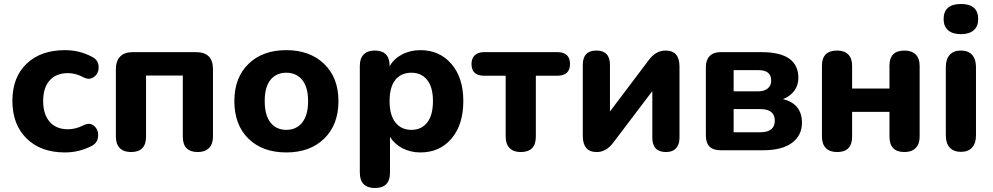

<svg xmlns="http://www.w3.org/2000/svg" viewBox="-20 -752 4972 961"><path d="M305 11Q184 11 113 -59Q42 -129 42 -247Q42 -365 113 -433Q184 -501 305 -501Q378 -501 440 -468Q471 -453 473.5 -420.5Q476 -388 452.5 -368.5Q429 -349 398 -365Q359 -386 320 -386Q261 -386 228.5 -349.5Q196 -313 196 -246Q196 -180 228.5 -142.5Q261 -105 320 -105Q359 -105 398 -125Q430 -141 452 -121Q474 -101 471 -68.5Q468 -36 438 -21Q375 11 305 11Z M636 9Q599 9 579.5 -11Q560 -31 560 -68V-406Q560 -447 581.5 -469Q603 -491 644 -491H961Q1046 -491 1046 -406V-68Q1046 -31 1026 -11Q1006 9 970 9Q895 9 895 -68V-374H711V-68Q711 9 636 9Z M1153 -246Q1153 -363 1223.5 -432Q1294 -501 1413 -501Q1531 -501 1602.5 -432Q1674 -363 1674 -246Q1674 -128 1603 -58.5Q1532 11 1413 11Q1294 11 1223.5 -58Q1153 -127 1153 -246ZM1522 -246Q1522 -316 1492.5 -352Q1463 -388 1413 -388Q1363 -388 1334 -352.5Q1305 -317 1305 -246Q1305 -175 1334 -138.5Q1363 -102 1413 -102Q1463 -102 1492.5 -138.5Q1522 -175 1522 -246Z M1857 189Q1781 189 1781 112V-423Q1781 -460 1800.5 -479.5Q1820 -499 1855 -499Q1930 -499 1930 -423V-420Q1950 -457 1991.5 -479Q2033 -501 2084 -501Q2180 -501 2239.5 -432Q2299 -363 2299 -246Q2299 -128 2240 -58.5Q2181 11 2084 11Q2035 11 1994.5 -10Q1954 -31 1932 -67V112Q1932 189 1857 189ZM2147 -246Q2147 -316 2118 -352Q2089 -388 2039 -388Q1988 -388 1959 -352.5Q1930 -317 1930 -246Q1930 -175 1959.5 -138.5Q1989 -102 2039 -102Q2089 -102 2118 -138.5Q2147 -175 2147 -246Z M2586 9Q2550 9 2530.5 -11Q2511 -31 2511 -68V-373H2403Q2340 -373 2340 -432Q2340 -460 2356.5 -475.5Q2373 -491 2403 -491H2769Q2833 -491 2833 -432Q2833 -373 2769 -373H2662V-68Q2662 9 2586 9Z M2967 9Q2897 9 2897 -72V-427Q2897 -499 2965 -499Q3033 -499 3033 -427V-194L3227 -451Q3262 -499 3312 -499Q3381 -499 3381 -419V-63Q3381 -28 3363.5 -9.5Q3346 9 3314 9Q3245 9 3245 -63V-296L3051 -40Q3015 9 2967 9Z M3800 0H3586Q3513 0 3513 -74V-417Q3513 -452 3532 -471.5Q3551 -491 3586 -491H3792Q3976 -491 3976 -362Q3976 -325 3955.5 -297.5Q3935 -270 3899 -256Q3994 -232 3994 -138Q3994 -74 3944 -37Q3894 0 3800 0ZM3652 -401V-295H3776Q3806 -295 3823 -309.5Q3840 -324 3840 -349Q3840 -401 3776 -401ZM3652 -206V-90H3785Q3858 -90 3858 -148Q3858 -206 3785 -206Z M4170 9Q4133 9 4113.5 -11Q4094 -31 4094 -68V-423Q4094 -499 4170 -499Q4206 -499 4225.5 -479.5Q4245 -460 4245 -423V-309H4432V-423Q4432 -499 4507 -499Q4543 -499 4563 -479.5Q4583 -460 4583 -423V-68Q4583 -31 4563 -11Q4543 9 4507 9Q4432 9 4432 -68V-192H4245V-68Q4245 9 4170 9Z M4790 -581Q4748 -581 4725.5 -600.5Q4703 -620 4703 -656Q4703 -732 4790 -732Q4876 -732 4876 -656Q4876 -620 4853.5 -600.5Q4831 -581 4790 -581ZM4790 8Q4753 8 4733.5 -13.5Q4714 -35 4714 -74V-416Q4714 -456 4733.5 -477.5Q4753 -499 4790 -499Q4826 -499 4845.5 -477.5Q4865 -456 4865 -416V-74Q4865 -35 4845.5 -13.5Q4826 8 4790 8Z"/></svg>

Font: Nunito ExtraBold
Style: Regular
Weight: 800
Designer: Vernon Adams
Foundry: Vernon Adams
Version: Version 3.602